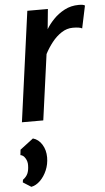

<svg xmlns="http://www.w3.org/2000/svg" viewBox="-60 -602 527 967"><g transform="rotate(-5 203.5 -118.0)"><path d="M39.5 0 115.5 -557H219.5L209.5 -455.5Q223 -479 247 -504.2Q271 -529.5 303.8 -546.8Q336.5 -564 376 -564Q400.5 -564 407 -558L383 -444.5Q371 -452 336 -452Q306 -452 279 -434.5Q252 -417 230.2 -389.2Q208.5 -361.5 193 -331.5L147.5 0ZM58.5 328 17.5 302 19.5 289Q37 276 44 260.2Q51 244.5 51.5 220Q52.5 199.5 42.2 182.8Q32 166 17.5 164L20.5 137L87.5 86Q116 94 133.2 122Q150.5 150 150.5 187Q150.5 221.5 137.5 252Q124.5 282.5 103.5 303Q82.5 323.5 58.5 328Z"/></g></svg>

Font: Merriweather Sans Italic
Style: Regular
Weight: 400
Italic angle: -7.5°
Designer: Eben Sorkin
Foundry: Eben Sorkin
Version: Version 1.008; ttfautohint (v1.7.19-72a1) -l 8 -r 50 -G 200 